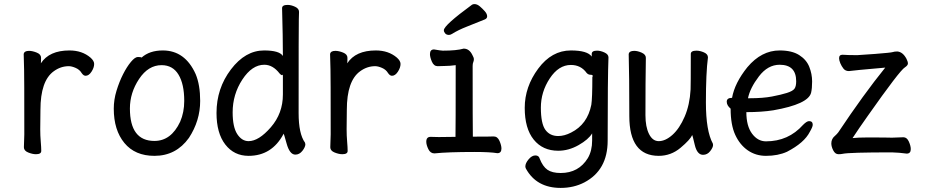

<svg xmlns="http://www.w3.org/2000/svg" viewBox="-20 -739 4540 940"><path d="M156 16Q139 16 118 7.5Q97 -1 97 -18L99 -81Q99 -378 98 -398Q96 -454 96 -474Q98 -490 122 -490Q139 -490 160 -481.5Q181 -473 181 -456Q181 -436 180 -429Q221 -492 320 -492Q382 -492 423 -457Q441 -441 441 -426Q441 -408 428 -388Q415 -368 399 -368Q389 -368 380 -381Q370 -398 350.5 -406.5Q331 -415 317 -415Q277 -415 243 -390Q178 -343 178 -201Q177 -163 177 -106Q177 -75 179.5 -46Q182 -17 182 0Q182 16 156 16Z M736 24Q641 24 589 -39Q537 -102 537 -207Q537 -251 550.5 -295Q564 -339 582.5 -375.5Q601 -412 621 -436Q641 -460 655 -460Q671 -460 673 -457Q712 -492 777 -492Q886 -492 938 -376Q960 -323 960 -245Q960 -148 905 -64Q842 24 736 24ZM736 -49Q818 -49 862 -143Q882 -189 882 -245Q882 -327 854 -373.5Q826 -420 771 -420Q706 -420 661 -352.5Q616 -285 616 -208Q616 -49 736 -49Z M1197 24Q1126 24 1083 -31.5Q1040 -87 1040 -186Q1040 -306 1110.5 -399Q1181 -492 1273 -492Q1348 -492 1365 -465Q1365 -555 1361 -699Q1361 -715 1388 -715Q1405 -715 1424.5 -706Q1444 -697 1444 -681Q1444 -669 1443 -643.5Q1442 -618 1442 -185Q1442 -84 1473 -41L1475 -33Q1475 -19 1460.5 -0.5Q1446 18 1426 18Q1398 18 1383 -37Q1370 -85 1368 -85V-83Q1311 24 1197 24ZM1197 -48Q1247 -48 1306 -116Q1365 -184 1365 -276V-376Q1365 -371 1361 -371Q1356 -371 1349 -379Q1316 -422 1274 -422Q1214 -422 1166.5 -349.5Q1119 -277 1119 -189Q1119 -117 1141.5 -82.5Q1164 -48 1197 -48Z M1656 16Q1639 16 1618 7.5Q1597 -1 1597 -18L1599 -81Q1599 -378 1598 -398Q1596 -454 1596 -474Q1598 -490 1622 -490Q1639 -490 1660 -481.5Q1681 -473 1681 -456Q1681 -436 1680 -429Q1721 -492 1820 -492Q1882 -492 1923 -457Q1941 -441 1941 -426Q1941 -408 1928 -388Q1915 -368 1899 -368Q1889 -368 1880 -381Q1870 -398 1850.5 -406.5Q1831 -415 1817 -415Q1777 -415 1743 -390Q1678 -343 1678 -201Q1677 -163 1677 -106Q1677 -75 1679.5 -46Q1682 -17 1682 0Q1682 16 1656 16Z M2107 12Q2087 12 2077 -9Q2067 -30 2067 -45Q2067 -69 2088 -69L2128 -68L2210 -69Q2211 -110 2211 -420Q2181 -416 2158 -416Q2135 -416 2123 -415Q2104 -415 2094.5 -437Q2085 -459 2085 -474Q2085 -497 2105 -497Q2139 -491 2148 -491Q2216 -491 2250 -501Q2278 -501 2293 -469Q2300 -457 2300 -449Q2300 -441 2297 -434.5Q2294 -428 2294 -416Q2294 -129 2295 -70Q2384 -70 2397 -71Q2416 -71 2425.5 -49Q2435 -27 2435 -12Q2435 11 2415 11Q2380 5 2304 5Q2172 5 2107 12ZM2178 -568Q2166 -568 2159.5 -575.5Q2153 -583 2153 -591Q2153 -615 2291 -716Q2296 -719 2303 -719Q2316 -719 2329 -708Q2342 -697 2353.5 -684Q2365 -671 2365 -659Q2365 -649 2354 -644Q2310 -626 2266.5 -609Q2223 -592 2193 -573Q2185 -568 2178 -568Z M2725 181Q2607 181 2555 87Q2552 81 2552 76Q2552 60 2568 41Q2584 22 2601 22Q2618 22 2622 37Q2637 76 2660 92Q2683 108 2725 108Q2813 108 2858 35Q2879 -1 2879 -51V-86Q2861 -56 2812.5 -28.5Q2764 -1 2713 -1Q2637 -1 2593 -55.5Q2549 -110 2549 -211Q2549 -314 2615 -403Q2681 -492 2775 -492Q2856 -492 2877 -462V-475Q2877 -491 2903 -491Q2920 -491 2939.5 -482Q2959 -473 2959 -458Q2955 -364 2955 -50Q2955 94 2841 154Q2789 181 2725 181ZM2713 -73Q2743 -73 2776 -90Q2856 -130 2875 -226Q2880 -257 2880 -361Q2882 -365 2882 -367Q2882 -373 2871 -373Q2860 -373 2852 -382Q2824 -421 2775 -421Q2715 -421 2671.5 -355Q2628 -289 2628 -212Q2628 -134 2650 -103.5Q2672 -73 2713 -73Z M3205 24Q3061 24 3061 -171Q3061 -371 3058 -474Q3060 -490 3085 -490Q3102 -490 3122 -481Q3142 -472 3142 -456Q3140 -340 3140 -175Q3140 -118 3157.5 -83Q3175 -48 3205 -48Q3238 -48 3272.5 -79Q3307 -110 3332 -168Q3357 -226 3361 -301Q3362 -318 3362 -475Q3362 -491 3390 -491Q3407 -491 3426.5 -482.5Q3446 -474 3446 -458Q3436 -382 3436 -237Q3436 -98 3470 -36L3471 -29Q3471 -17 3457 1Q3443 19 3422 19Q3393 19 3381.5 -29.5Q3370 -78 3369 -78Q3359 -55 3312 -15.5Q3265 24 3205 24Z M3730 24Q3680 24 3641 -3Q3602 -30 3579.5 -79Q3557 -128 3557 -207Q3538 -223 3538 -241Q3538 -260 3564 -260Q3577 -333 3639 -410Q3708 -492 3797 -492Q3857 -492 3892.5 -469.5Q3928 -447 3942 -412Q3956 -377 3956 -340Q3956 -306 3951 -285Q3937 -229 3766 -199Q3709 -190 3634 -190Q3634 -122 3662 -84.5Q3690 -47 3730 -47Q3840 -47 3912 -128Q3930 -146 3941 -146Q3959 -146 3959 -128Q3959 -118 3945 -94Q3918 -40 3833 4Q3789 24 3730 24ZM3642 -258H3650Q3715 -258 3759.5 -266.5Q3804 -275 3832.5 -284Q3861 -293 3869.5 -304.5Q3878 -316 3878 -341Q3878 -422 3797 -422Q3739 -422 3695.5 -365Q3652 -308 3642 -258Z M4085 16Q4069 16 4059.5 -2.5Q4050 -21 4050 -37Q4050 -60 4069 -75Q4077 -82 4084 -91Q4208 -277 4314 -408Q4154 -394 4136 -391Q4119 -391 4109.5 -403Q4100 -415 4094 -429.5Q4088 -444 4088 -454Q4088 -471 4105 -471Q4130 -469 4177 -469Q4187 -469 4264.5 -475Q4342 -481 4350.5 -484Q4359 -487 4373 -487Q4400 -485 4418 -451Q4425 -437 4425 -428Q4425 -419 4410 -409Q4385 -394 4228 -171Q4184 -109 4154 -63Q4181 -66 4225 -66Q4324 -66 4347 -65Q4365 -65 4403 -67Q4420 -67 4429.5 -46Q4439 -25 4439 -9Q4439 13 4419 13Q4383 8 4347 7Q4138 7 4106 14Q4097 16 4085 16Z"/></svg>

Font: LXGW WenKai Mono TC
Style: Bold
Weight: 700
Designer: LXGW / Fontworks Inc.
Foundry: LXGW / Fontworks Inc.
Version: Version 1.330